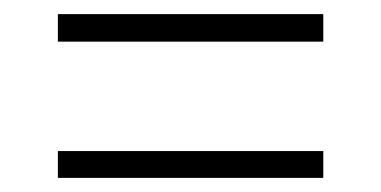

<svg xmlns="http://www.w3.org/2000/svg" viewBox="-20 -429 540 272"><path d="M62 -370V-409H438V-370ZM62 -177V-215H438V-177Z"/></svg>

Font: DM Sans 18pt ExtraLight
Style: Regular
Weight: 250
Designer: Colophon Foundry, Jonny Pinhorn
Foundry: Colophon Foundry
Version: Version 4.004;gftools[0.9.30]